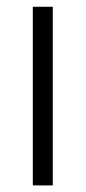

<svg xmlns="http://www.w3.org/2000/svg" viewBox="-20 -562 260 582"><path d="M79.5 0V-541.5H140V0Z"/></svg>

Font: Encode Sans Light
Style: Regular
Weight: 300
Designer: Multiple Designers
Foundry: Impallari Type
Version: Version 2.000